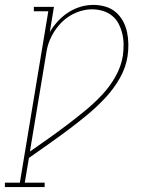

<svg xmlns="http://www.w3.org/2000/svg" viewBox="-93 -548 613 783"><path d="M-73 215V197H-12L104 -502H45V-520H127L110 -417Q124 -441 143.5 -462Q163 -483 186.5 -498Q210 -513 236 -520.5Q262 -528 288 -528Q313 -528 337 -521Q361 -514 379 -498.5Q397 -483 408.5 -462Q420 -441 425 -417.5Q430 -394 430.5 -368.5Q431 -343 427 -318Q420 -272 395.5 -229Q371 -186 337 -149.5Q303 -113 264.5 -81Q226 -49 186.5 -19.5Q147 10 106 39Q65 68 25 96L8 197H89V215ZM29 70Q68 43 106 16Q144 -11 181 -39Q218 -67 254.5 -97Q291 -127 323 -161Q355 -195 378 -236Q401 -277 408 -320Q411 -343 411 -365.5Q411 -388 406 -409.5Q401 -431 391 -450.5Q381 -470 364.5 -483.5Q348 -497 326.5 -503.5Q305 -510 282 -510Q250 -510 217.5 -496.5Q185 -483 160 -458.5Q135 -434 118.5 -402.5Q102 -371 97 -339Z"/></svg>

Font: Iosevka Curly Slab Thin
Style: Italic
Weight: 100
Italic angle: -9°
Monospace: yes
Designer: Belleve Invis
Foundry: Belleve Invis
Version: Version 22.1.2; ttfautohint (v1.8.4)